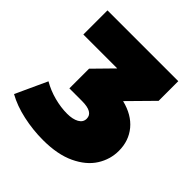

<svg xmlns="http://www.w3.org/2000/svg" viewBox="-197 -843 1001 1001"><g transform="rotate(45 304.0 -342.0)"><path d="M590 -224Q590 -161 555.5 -106.5Q521 -52 449 -18Q377 16 270 16Q196 16 122.5 0Q49 -16 -6 -47L74 -221Q117 -196 166.5 -183Q216 -170 262 -170Q303 -170 328 -184Q353 -198 353 -224Q353 -272 270 -272H177V-417L280 -522H30V-700H552V-555L422 -423Q503 -403 546.5 -350.5Q590 -298 590 -224Z"/></g></svg>

Font: AtCorfu Sans
Style: AtCorfu Sans Black
Weight: 900
Designer: Kostas Teopoulos
Foundry: Kostas Teopoulos
Version: Version 1.00 July 8, 2025, initial release